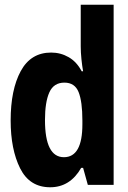

<svg xmlns="http://www.w3.org/2000/svg" viewBox="-20 -781 540 811"><path d="M192 10Q276 10 323 -72H331L351 0H460V-761H321V-585Q321 -560 324 -531Q327 -502 331 -480H325Q304 -520 270 -539.5Q236 -559 196 -559Q110 -559 67.5 -480.5Q25 -402 25 -272Q25 -150 65 -70Q105 10 192 10ZM250 -117Q170 -117 170 -274Q170 -350 188.5 -391Q207 -432 252 -432Q296 -432 312 -392Q328 -352 328 -272V-256Q328 -117 250 -117Z"/></svg>

Font: Noto Sans Mono Condensed Extra
Style: Regular
Weight: 800
Width: 3
Designer: Monotype Design Team
Foundry: Monotype Imaging Inc.
Version: Version 1.900